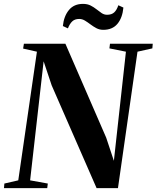

<svg xmlns="http://www.w3.org/2000/svg" viewBox="-40 -968 806 988"><path d="M-19.5 0 -17.5 -23.5 54 -40 150 -702 79 -718 83 -743H296.5L506.5 -259.5L546 -140.5L608 -702L523 -719L526 -743H746L744 -719L667.5 -702L567 0H457L226 -528.5L184.5 -652.5L115 -40L206 -23.5L203 0ZM491.5 -814.5Q472 -814.5 456 -823Q440 -831.5 425.5 -842.5Q411 -853.5 397 -862Q383 -870.5 367.5 -870.5Q345 -870.5 331.8 -858Q318.5 -845.5 309.5 -822L283.5 -834Q288.5 -884.5 314.5 -916.2Q340.5 -948 387 -948Q410 -948 426.5 -939.5Q443 -931 456.8 -920Q470.5 -909 483.2 -900.5Q496 -892 511 -892Q534 -892 547.2 -903.8Q560.5 -915.5 569 -941L595 -929Q590 -876 564.2 -845.2Q538.5 -814.5 491.5 -814.5Z"/></svg>

Font: Merriweather 120pt
Style: Bold Italic
Weight: 700
Italic angle: -7.8°
Version: Version 2.101